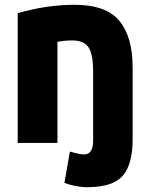

<svg xmlns="http://www.w3.org/2000/svg" viewBox="-20 -576 623 802"><path d="M369 13V-276Q369 -349 350 -378Q331 -407 282 -407Q246 -407 220 -401V21H54V-521Q176 -556 291 -556Q424 -556 479 -488.5Q534 -421 534 -295V6Q534 93 505 141.5Q476 190 404 201Q378 206 336 206Q289 203 249 188L272 57Q313 69 331 69Q369 69 369 13Z"/></svg>

Font: Repo
Style: ExtraBold
Weight: 800
Designer: Stefan Peev
Foundry: Context Ltd
Version: Version 001.000